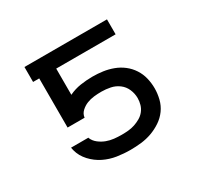

<svg xmlns="http://www.w3.org/2000/svg" viewBox="-119 -662 838 812"><g transform="rotate(-30 300.0 -256.0)"><path d="M302 8Q269 8 236.5 3Q204 -2 174.5 -16.5Q145 -31 122 -56Q99 -81 91 -112L88 -126H173V-124Q180 -107 195.5 -95Q211 -83 228.5 -76.5Q246 -70 264.5 -68Q283 -66 302 -66Q318 -66 334 -67.5Q350 -69 365 -74Q380 -79 394 -87Q408 -95 418 -107.5Q428 -120 432.5 -135.5Q437 -151 437 -167Q437 -189 428 -210Q419 -231 401 -244.5Q383 -258 361 -262.5Q339 -267 317 -267Q299 -267 281 -265Q263 -263 246.5 -256.5Q230 -250 216.5 -237.5Q203 -225 201 -207H118V-447H88V-520H491V-447H201V-319Q228 -332 257.5 -336.5Q287 -341 317 -341Q342 -341 367 -337.5Q392 -334 416 -325Q440 -316 460 -300.5Q480 -285 494 -263.5Q508 -242 514 -217Q520 -192 520 -167Q520 -141 513.5 -115Q507 -89 491.5 -67.5Q476 -46 453.5 -31Q431 -16 406 -7Q381 2 354.5 5Q328 8 302 8Z"/></g></svg>

Font: Iosevka Fixed Extended
Style: Regular
Weight: 400
Width: 7
Monospace: yes
Designer: Belleve Invis
Foundry: Belleve Invis
Version: Version 24.1.1; ttfautohint (v1.8.4)